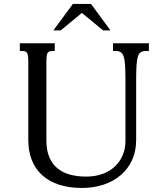

<svg xmlns="http://www.w3.org/2000/svg" viewBox="-20 -933 796 964"><path d="M663.6 -229.5Q663.6 -173.3 642.8 -128.7Q622.1 -84 585.4 -53Q548.8 -22 499 -5.6Q449.2 10.7 391.6 10.7Q326.7 10.7 276.6 -5.6Q226.6 -22 192.1 -53Q157.7 -84 139.9 -128.7Q122.1 -173.3 122.1 -229.5V-624.5Q122.1 -653.8 116.9 -665.3Q111.8 -676.8 94.2 -676.8H79.6V-715.8H254.9V-676.8H240.2Q222.7 -676.8 217.8 -664.8Q212.9 -652.8 212.9 -624V-228Q212.9 -179.7 227.1 -145.3Q241.2 -110.8 267.3 -88.9Q293.5 -66.9 330.3 -56.6Q367.2 -46.4 412.6 -46.4Q458 -46.4 494.4 -59.6Q530.8 -72.8 556.4 -96.7Q582 -120.6 595.9 -153.6Q609.9 -186.5 609.9 -226.1V-531.2Q609.9 -577.1 607.9 -605.7Q606 -634.3 600.6 -649.9Q595.2 -665.5 585.9 -671.1Q576.7 -676.8 562.5 -676.8H547.4V-715.8H727.5V-676.8H710.4Q696.3 -676.8 687 -671.1Q677.7 -665.5 672.6 -649.9Q667.5 -634.3 665.5 -605.5Q663.6 -576.7 663.6 -530.8ZM345.7 -913.1H437L534.7 -780.3H498L391.1 -868.2L284.7 -780.3H248Z"/></svg>

Font: Arian Grqi
Style: Regular
Weight: 400
Designer: Ruben Hakobyan (Tarumian)
Foundry: Ruben Hakobyan (Tarumian)
Version: Version 1.003